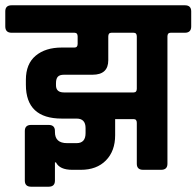

<svg xmlns="http://www.w3.org/2000/svg" viewBox="-71 -643 744 727"><path d="M435 -519H351Q339 -519 339 -505V-415Q339 -360 279 -360H171Q155 -360 148 -352.5Q141 -345 141 -328V-320Q141 -293 171 -293H435Q447 -293 447 -307V-505Q447 -519 435 -519ZM365 -192V-175V-131Q365 -71 330 -35.5Q295 0 235 0H203Q155 0 141 -28H137V41Q137 64 113 64H47Q23 64 23 41V-147Q23 -170 47 -170H113Q137 -170 137 -147V-143Q137 -101 183 -101H219Q253 -101 253 -139V-158Q253 -194 219 -194H163Q27 -194 27 -322V-341Q27 -401 64 -432Q101 -463 163 -463H211Q223 -463 223 -477V-505Q223 -519 211 -519H-27Q-51 -519 -51 -543V-600Q-51 -623 -27 -623H629Q653 -623 653 -600V-543Q653 -519 629 -519H575Q563 -519 563 -505V-23Q563 0 539 0H471Q447 0 447 -23V-178Q447 -192 435 -192Z"/></svg>

Font: RajdhaniMono
Style: Bold
Weight: 700
Monospace: yes
Designer: Satya Rajpurohit, Jyotish Sonowal
Foundry: Indian Type Foundry
Version: Version 1.201;PS 1.0;hotconv 1.0.78;makeotf.lib2.5.61930; tt